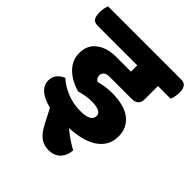

<svg xmlns="http://www.w3.org/2000/svg" viewBox="-260 -755 1076 1076"><g transform="rotate(45 278.0 -217.0)"><path d="M228 -279Q254 -286 278.5 -289.5Q303 -293 329 -293Q429 -293 478.5 -253Q528 -213 528 -147Q528 -106 510.5 -76Q493 -46 462 -26Q431 -6 389 4.5Q347 15 298 17Q324 39 350.5 57Q377 75 403 89Q401 131 375 158.5Q349 186 304 186Q267 186 239 166Q211 146 185 95L142 12Q88 -1 57.5 -26.5Q27 -52 27 -90Q27 -120 44.5 -139.5Q62 -159 85 -167Q99 -154 118 -141.5Q137 -129 161 -118.5Q185 -108 214 -101.5Q243 -95 276 -95Q360 -95 360 -141Q360 -160 340.5 -169.5Q321 -179 279 -179Q256 -179 232.5 -174.5Q209 -170 188 -164Q164 -171 138.5 -183.5Q113 -196 91 -215Q69 -234 55 -260Q41 -286 41 -321Q41 -384 86 -418Q131 -452 204 -452H320V-502H5Q-20 -502 -30 -517.5Q-40 -533 -40 -563Q-40 -575 -37 -593Q-34 -611 -29 -620H551Q575 -620 585.5 -605Q596 -590 596 -561Q596 -548 592.5 -529.5Q589 -511 584 -502H484V-397Q484 -347 429 -347H259Q230 -347 219.5 -336.5Q209 -326 209 -310Q209 -299 214.5 -291.5Q220 -284 228 -279Z"/></g></svg>

Font: Baloo 2 ExtraBold
Style: Regular
Weight: 800
Designer: Sarang Kulkarni and Ek Type
Foundry: Ek Type
Version: Version 1.640;hotconv 1.0.111;makeotfexe 2.5.65597; ttfautoh